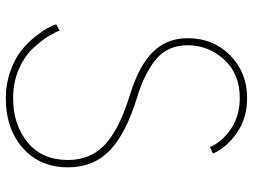

<svg xmlns="http://www.w3.org/2000/svg" viewBox="-128 -752 896 681"><g transform="rotate(90 320.5 -412.0)"><path d="M116 -629Q116 -720 177 -780Q238 -840 328 -840Q400 -840 452 -803.5Q504 -767 525 -719L502 -708Q485 -750 438.5 -782Q392 -814 328 -814Q242 -814 191.5 -758Q141 -702 141 -629Q141 -559 190 -517.5Q239 -476 328 -449Q455 -410 514.5 -352.5Q574 -295 574 -205Q574 -105 505.5 -44.5Q437 16 328 16Q278 16 233.5 0Q189 -16 161 -38Q133 -60 111.5 -87Q90 -114 80 -132.5Q70 -151 67 -163L89 -175Q95 -158 109.5 -134.5Q124 -111 151.5 -81Q179 -51 225.5 -30.5Q272 -10 328 -10Q423 -10 485.5 -61.5Q548 -113 548 -205Q548 -285 492.5 -336.5Q437 -388 315 -425Q212 -457 164 -506.5Q116 -556 116 -629Z"/></g></svg>

Font: Spartan MB
Style: Regular
Weight: 250
Designer: Matt Bailey
Foundry: Matt Bailey
Version: Version 1.000